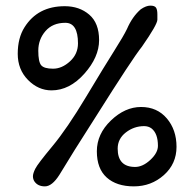

<svg xmlns="http://www.w3.org/2000/svg" viewBox="-20 -669 683 682"><path d="M539 -599Q539 -582 484 -503Q451 -462 320 -254Q236 -123 191 -48Q165 -7 139.5 -7Q114 -7 102 -25Q97 -33 97 -43Q97 -53 105.5 -70Q114 -87 166 -149.5Q218 -212 285.5 -324.5Q353 -437 386 -489Q419 -541 431 -566Q450 -610 480 -636Q499 -649 514 -649Q529 -649 534 -642Q539 -635 539 -618ZM67 -572Q114 -647 210 -647Q262 -647 297 -617Q332 -587 332 -526.5Q332 -466 279.5 -407Q227 -348 163 -348Q116 -348 79.5 -385Q43 -422 43 -478Q43 -534 67 -572ZM257 -515Q257 -588 212 -588Q167 -588 141.5 -558.5Q116 -529 116 -489Q116 -449 126.5 -437Q137 -425 168.5 -425Q200 -425 228.5 -451Q257 -477 257 -515ZM324 -131.5Q324 -193 374 -241Q424 -289 481 -289Q538 -289 572.5 -248.5Q607 -208 607 -147.5Q607 -87 562 -47Q517 -7 455.5 -7Q394 -7 359 -38.5Q324 -70 324 -131.5ZM398 -141Q398 -76 460 -76Q487 -76 514 -101Q541 -126 541 -151Q541 -195 518 -213Q507 -221 492 -221Q456 -221 427 -198.5Q398 -176 398 -141Z"/></svg>

Font: Patrick Hand SC
Style: Regular
Weight: 400
Designer: Patrick Wagesreiter
Foundry: Patrick Wagesreiter
Version: Version 1.003;PS 001.003;hotconv 1.0.70;makeotf.lib2.5.58329